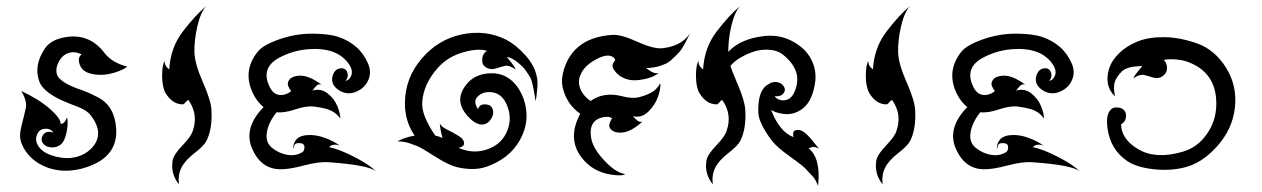

<svg xmlns="http://www.w3.org/2000/svg" viewBox="-20 -550 4160 633"><path d="M110 -280Q90 -334 128 -390Q146 -417 188 -426Q272 -444 324 -376Q348 -344 400 -330Q375 -313 339 -306Q303 -299 270 -310Q243 -321 240 -350Q239 -356 242.5 -363Q246 -370 250 -370Q222 -385 196 -371Q181 -362 172 -343Q163 -324 167 -307Q172 -283 230 -260Q234 -258 253 -252Q279 -242 303 -229Q358 -201 363 -126Q368 -51 301 -14Q267 4 230 10Q164 21 110 -10Q67 -35 50 -80Q42 -101 51 -135.5Q60 -170 65 -193.5Q70 -217 50 -250Q108 -223 144 -191.5Q180 -160 180 -142Q192 -140 201 -163Q206 -145 199.5 -114Q193 -83 179.5 -73Q166 -63 150.5 -64Q135 -65 127 -72Q111 -86 121 -103.5Q131 -121 156 -113Q146 -127 128 -125.5Q110 -124 103 -108.5Q96 -93 101 -79Q112 -51 148 -38.5Q184 -26 215 -29.5Q246 -33 269 -50Q292 -67 300 -90Q313 -126 279 -170Q266 -187 235 -198.5Q204 -210 182 -220Q124 -247 110 -280Z M660 -530Q641 -509 630.5 -462.5Q620 -416 621 -378Q622 -340 648.5 -280Q675 -220 677 -189Q681 -127 661 -86Q652 -69 621 -45Q590 -21 578 3Q566 27 570 58Q542 23 549 -20Q552 -40 581.5 -70.5Q611 -101 616 -120Q634 -173 602 -219Q600 -222 593.5 -214.5Q587 -207 584 -206Q549 -205 526 -243Q515 -262 514.5 -298Q514 -334 523 -350Q521 -334 538 -321Q542 -393 583 -446.5Q624 -500 660 -530Z M830 -380Q848 -402 901 -420.5Q954 -439 1009 -439Q1064 -439 1096.5 -428Q1129 -417 1154 -395.5Q1179 -374 1193.5 -340.5Q1208 -307 1189 -276Q1179 -260 1160.5 -250.5Q1142 -241 1125.5 -242.5Q1109 -244 1094.5 -254.5Q1080 -265 1076.5 -277.5Q1073 -290 1077.5 -302.5Q1082 -315 1089.5 -320Q1097 -325 1106 -325Q1115 -325 1120.5 -319Q1126 -313 1126.5 -302.5Q1127 -292 1119 -284Q1127 -284 1133 -292Q1151 -315 1124 -347Q1084 -394 1000 -388Q952 -385 909 -364Q840 -332 866 -270Q882 -230 917 -238Q932 -242 940 -250Q936 -254 931.5 -263.5Q927 -273 930 -280Q937 -299 967.5 -300.5Q998 -302 1040 -271Q1030 -274 1024 -268Q1018 -262 1014.5 -257Q1011 -252 1010 -251Q1037 -260 1059.5 -242.5Q1082 -225 1092 -200.5Q1102 -176 1102 -159Q1085 -184 1052 -192Q1042 -195 1016.5 -198.5Q991 -202 954 -189.5Q917 -177 892 -180Q866 -148 860 -114.5Q854 -81 877 -62.5Q900 -44 927.5 -39.5Q955 -35 976 -48Q982 -51 983 -59Q987 -77 969 -78Q946 -80 950 -60Q943 -67 953 -84.5Q963 -102 991.5 -104.5Q1020 -107 1051 -95.5Q1082 -84 1100 -70Q1078 -78 1065 -65Q1099 -58 1148.5 -32.5Q1198 -7 1220 15Q1194 -6 1065 -15Q1033 -18 982 -4.5Q931 9 903 8Q840 7 811 -60.5Q782 -128 849 -197Q829 -213 816 -238Q777 -314 830 -380Z M1315 -212Q1316 -293 1370 -356.5Q1424 -420 1502.5 -436.5Q1581 -453 1649 -419Q1680 -403 1711.5 -368.5Q1743 -334 1750 -296Q1751 -291 1751.5 -287.5Q1752 -284 1752 -277.5Q1752 -271 1752 -268Q1752 -265 1751 -257Q1750 -249 1750 -245.5Q1750 -242 1748.5 -231.5Q1747 -221 1746 -216Q1736 -280 1729.5 -292Q1723 -304 1713 -318Q1703 -332 1684 -346.5Q1665 -361 1651 -362Q1651 -362 1664 -346Q1677 -330 1680 -321Q1658 -336 1645.5 -333Q1633 -330 1615.5 -324.5Q1598 -319 1584.5 -326.5Q1571 -334 1570 -346Q1568 -373 1586 -382Q1559 -392 1508.5 -378Q1458 -364 1425 -328Q1376 -274 1372 -213Q1369 -170 1415 -103Q1429 -100 1439 -95Q1431 -123 1430 -144Q1433 -133 1453.5 -123Q1474 -113 1492.5 -101.5Q1511 -90 1510 -76Q1509 -70 1503 -66.5Q1497 -63 1491 -63Q1537 -42 1583 -56.5Q1629 -71 1648.5 -110.5Q1668 -150 1656 -190Q1638 -251 1585 -246Q1565 -244 1552.5 -229Q1540 -214 1556 -190Q1562 -210 1587 -205Q1604 -202 1606 -181Q1607 -171 1599 -158Q1591 -145 1579 -141Q1553 -133 1523 -166Q1476 -217 1515 -268Q1543 -307 1598 -308.5Q1653 -310 1687 -262Q1704 -237 1711 -208Q1727 -145 1692.5 -85.5Q1658 -26 1583 0Q1542 14 1486 1Q1458 -6 1413.5 -34.5Q1369 -63 1357.5 -67.5Q1346 -72 1335 -76Q1313 -84 1290 -84Q1314 -97 1347 -103Q1314 -151 1315 -212Z M2255 -440Q2230 -389 2221 -380Q2190 -346 2175 -340Q2142 -325 2110 -326Q2138 -303 2152 -310Q2137 -296 2104 -289Q2071 -282 2049.5 -288Q2028 -294 2015 -307Q2002 -320 2000 -329Q1998 -338 2004 -345.5Q2010 -353 2007 -356Q1991 -377 1950.5 -357Q1910 -337 1896 -308Q1887 -291 1889 -274Q1893 -241 1927 -217Q1970 -248 2030 -233Q2064 -224 2086.5 -229.5Q2109 -235 2127.5 -245Q2146 -255 2157 -276Q2159 -259 2149.5 -231.5Q2140 -204 2117.5 -182Q2095 -160 2067 -167Q2068 -166 2072 -161Q2089 -143 2099 -150Q2061 -115 2030.5 -113Q2000 -111 1990 -129Q1987 -135 1990.5 -145Q1994 -155 1998 -160Q1989 -167 1971 -164Q1919 -155 1929 -95Q1935 -57 1983 -10Q2013 19 2041 24Q2033 31 1997 26Q1934 17 1898 -30Q1849 -93 1893 -175Q1848 -206 1835 -262Q1829 -289 1840 -324Q1874 -427 1999 -435Q2027 -437 2081 -412.5Q2135 -388 2164 -391Q2227 -398 2255 -440Z M2420 -530Q2402 -510 2391.5 -466Q2381 -422 2381 -379Q2421 -422 2498 -431Q2549 -437 2591.5 -414.5Q2634 -392 2653 -357Q2672 -322 2668 -283Q2660 -219 2627.5 -193Q2595 -167 2554 -176Q2536 -179 2522 -188Q2550 -115 2596 -98Q2594 -103 2595 -110.5Q2596 -118 2601 -120Q2615 -125 2628.5 -116Q2642 -107 2659.5 -85Q2677 -63 2680 -60Q2664 -68 2655.5 -64.5Q2647 -61 2646 -61Q2687 -28 2677 63Q2669 41 2657.5 29.5Q2646 18 2637 7.5Q2628 -3 2585 -33.5Q2542 -64 2525 -86Q2481 -144 2480 -180Q2478 -254 2513 -272Q2534 -286 2554 -275Q2561 -271 2565 -263.5Q2569 -256 2567 -250Q2560 -230 2534 -233Q2539 -224 2552 -220.5Q2565 -217 2578 -222.5Q2591 -228 2600 -248.5Q2609 -269 2608.5 -290.5Q2608 -312 2595.5 -332.5Q2583 -353 2560.5 -370.5Q2538 -388 2498 -386Q2458 -384 2410 -353Q2400 -346 2388 -333Q2392 -319 2413.5 -268.5Q2435 -218 2437 -189Q2441 -127 2421 -86Q2412 -69 2381 -45Q2350 -21 2338 3Q2326 27 2330 58Q2302 23 2309 -20Q2312 -40 2341.5 -70.5Q2371 -101 2376 -120Q2394 -173 2362 -219Q2360 -222 2353.5 -214.5Q2347 -207 2344 -206Q2309 -205 2286 -243Q2275 -262 2274.5 -298Q2274 -334 2283 -350Q2281 -334 2298 -321Q2302 -393 2343 -446.5Q2384 -500 2420 -530Z M2980 -530Q2961 -509 2950.5 -462.5Q2940 -416 2941 -378Q2942 -340 2968.5 -280Q2995 -220 2997 -189Q3001 -127 2981 -86Q2972 -69 2941 -45Q2910 -21 2898 3Q2886 27 2890 58Q2862 23 2869 -20Q2872 -40 2901.5 -70.5Q2931 -101 2936 -120Q2954 -173 2922 -219Q2920 -222 2913.5 -214.5Q2907 -207 2904 -206Q2869 -205 2846 -243Q2835 -262 2834.5 -298Q2834 -334 2843 -350Q2841 -334 2858 -321Q2862 -393 2903 -446.5Q2944 -500 2980 -530Z M3150 -380Q3168 -402 3221 -420.5Q3274 -439 3329 -439Q3384 -439 3416.5 -428Q3449 -417 3474 -395.5Q3499 -374 3513.5 -340.5Q3528 -307 3509 -276Q3499 -260 3480.5 -250.5Q3462 -241 3445.5 -242.5Q3429 -244 3414.5 -254.5Q3400 -265 3396.5 -277.5Q3393 -290 3397.5 -302.5Q3402 -315 3409.5 -320Q3417 -325 3426 -325Q3435 -325 3440.5 -319Q3446 -313 3446.5 -302.5Q3447 -292 3439 -284Q3447 -284 3453 -292Q3471 -315 3444 -347Q3404 -394 3320 -388Q3272 -385 3229 -364Q3160 -332 3186 -270Q3202 -230 3237 -238Q3252 -242 3260 -250Q3256 -254 3251.5 -263.5Q3247 -273 3250 -280Q3257 -299 3287.5 -300.5Q3318 -302 3360 -271Q3350 -274 3344 -268Q3338 -262 3334.5 -257Q3331 -252 3330 -251Q3357 -260 3379.5 -242.5Q3402 -225 3412 -200.5Q3422 -176 3422 -159Q3405 -184 3372 -192Q3362 -195 3336.5 -198.5Q3311 -202 3274 -189.5Q3237 -177 3212 -180Q3186 -148 3180 -114.5Q3174 -81 3197 -62.5Q3220 -44 3247.5 -39.5Q3275 -35 3296 -48Q3302 -51 3303 -59Q3307 -77 3289 -78Q3266 -80 3270 -60Q3263 -67 3273 -84.5Q3283 -102 3311.5 -104.5Q3340 -107 3371 -95.5Q3402 -84 3420 -70Q3398 -78 3385 -65Q3419 -58 3468.5 -32.5Q3518 -7 3540 15Q3514 -6 3385 -15Q3353 -18 3302 -4.5Q3251 9 3223 8Q3160 7 3131 -60.5Q3102 -128 3169 -197Q3149 -213 3136 -238Q3097 -314 3150 -380Z M3881 3Q3835 14 3780 7.5Q3725 1 3695 -20Q3640 -58 3631 -129Q3625 -177 3646 -192Q3654 -197 3667 -195.5Q3680 -194 3687 -185.5Q3694 -177 3692 -162.5Q3690 -148 3676 -140Q3677 -90 3734.5 -57Q3792 -24 3880 -50Q3928 -64 3958.5 -107.5Q3989 -151 3990 -204Q3992 -308 3901 -344Q3882 -352 3856.5 -354Q3831 -356 3816 -352Q3823 -348 3826 -337Q3833 -308 3806 -295Q3795 -290 3779.5 -295Q3764 -300 3751.5 -303Q3739 -306 3716 -292Q3721 -303 3746 -332Q3695 -332 3677.5 -313.5Q3660 -295 3655 -279Q3650 -263 3656 -232Q3620 -267 3636 -322Q3645 -351 3670 -375Q3695 -399 3731 -413.5Q3767 -428 3818.5 -427.5Q3870 -427 3927.5 -406.5Q3985 -386 4022 -327Q4059 -268 4051.5 -196.5Q4044 -125 3992.5 -67.5Q3941 -10 3881 3Z"/></svg>

Font: SOV_mook
Style: Book
Weight: 400
Version: Version 1.00